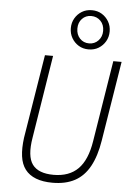

<svg xmlns="http://www.w3.org/2000/svg" viewBox="-64 -1028 753 1083"><g transform="rotate(5 313.0 -486.5)"><path d="M275 8Q220 8 181 -7Q142 -22 119.5 -51.5Q97 -81 91 -126Q85 -171 93 -231L170 -705H216L141 -236Q123 -129 157 -83Q191 -37 277 -37Q365 -37 415.5 -87.5Q466 -138 483 -246L557 -705H604L531 -253Q517 -165 485 -106.5Q453 -48 401 -20Q349 8 275 8ZM412 -759Q380 -759 355.5 -774Q331 -789 316.5 -814Q302 -839 302 -870Q302 -901 316.5 -926Q331 -951 355.5 -966Q380 -981 412 -981Q444 -981 468.5 -966Q493 -951 507.5 -926Q522 -901 522 -870Q522 -839 507.5 -814Q493 -789 468.5 -774Q444 -759 412 -759ZM412 -793Q443 -793 464 -815Q485 -837 485 -870Q485 -905 464 -926.5Q443 -948 411 -948Q380 -948 359.5 -926.5Q339 -905 339 -871Q339 -837 359.5 -815Q380 -793 412 -793Z"/></g></svg>

Font: Nunito Sans 7pt Condensed ExtraLight
Style: Italic
Weight: 250
Width: 3
Italic angle: -9°
Designer: Vernon Adams
Foundry: Vernon Adams
Version: Version 3.101;gftools[0.9.27]